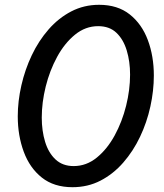

<svg xmlns="http://www.w3.org/2000/svg" viewBox="-20 -770 682 800"><path d="M282 10Q205 10 154.5 -30Q104 -70 79 -137.5Q54 -205 54 -285Q54 -348 69 -414Q84 -480 112.5 -540Q141 -600 182.5 -647.5Q224 -695 277 -722.5Q330 -750 393 -750Q470 -750 520.5 -710Q571 -670 596 -603Q621 -536 621 -455Q621 -392 606.5 -326Q592 -260 563.5 -200Q535 -140 493.5 -92.5Q452 -45 399 -17.5Q346 10 282 10ZM287 -78Q340 -78 383.5 -113.5Q427 -149 458 -206Q489 -263 505.5 -329.5Q522 -396 522 -459Q522 -514 508 -560Q494 -606 465 -633.5Q436 -661 389 -661Q336 -661 292.5 -625.5Q249 -590 218 -533Q187 -476 170.5 -409.5Q154 -343 154 -280Q154 -225 168 -179Q182 -133 211.5 -105.5Q241 -78 287 -78Z"/></svg>

Font: Be Vietnam Pro
Style: Italic
Weight: 400
Italic angle: -12°
Designer: Lam Bao, Tony Le, Vietanh Nguyen
Foundry: Yellow Type Foundry
Version: Version 1.002; ttfautohint (v1.8.3)